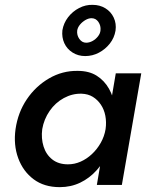

<svg xmlns="http://www.w3.org/2000/svg" viewBox="-20 -762 611 791"><path d="M457 -460 379 0H482L562 -460ZM44 -230Q35 -165 55 -110.5Q75 -56 118.5 -23.5Q162 9 226 9Q272 9 310.5 -9.5Q349 -28 378.5 -61Q408 -94 427.5 -137.5Q447 -181 453 -230Q459 -277 453.5 -320Q448 -363 429 -396.5Q410 -430 378.5 -450Q347 -470 300 -470Q237 -471 182 -439Q127 -407 90.5 -353Q54 -299 44 -230ZM154 -230Q161 -271 184.5 -305Q208 -339 243 -358Q278 -377 316 -376Q343 -375 362.5 -363Q382 -351 395.5 -331Q409 -311 414 -285Q419 -259 415 -230Q410 -200 395 -173.5Q380 -147 358.5 -127Q337 -107 312 -96Q287 -85 260 -85Q221 -85 195.5 -105Q170 -125 159.5 -158.5Q149 -192 154 -230ZM237 -637Q234 -608 245 -584Q256 -560 279 -545.5Q302 -531 331 -531Q361 -531 387.5 -545Q414 -559 432.5 -582.5Q451 -606 456 -636Q460 -665 448.5 -689.5Q437 -714 414 -728Q391 -742 362 -742Q333 -743 306 -729Q279 -715 260.5 -691Q242 -667 237 -637ZM298 -636Q300 -649 309.5 -660.5Q319 -672 332 -679.5Q345 -687 357 -687Q375 -687 385.5 -671.5Q396 -656 394 -637Q393 -624 383.5 -612Q374 -600 361 -593Q348 -586 335 -586Q318 -586 307 -601.5Q296 -617 298 -636Z"/></svg>

Font: Jost Medium
Style: Italic
Weight: 500
Italic angle: -5°
Version: Version 3.710